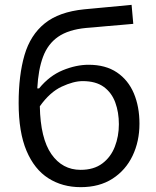

<svg xmlns="http://www.w3.org/2000/svg" viewBox="-20 -762 646 793"><path d="M313.5 11Q237.5 11 179.8 -25.8Q122 -62.5 89.5 -139.2Q57 -216 57 -336.5Q57 -451.5 81.2 -534.5Q105.5 -617.5 164.5 -665.2Q223.5 -713 327.5 -723.5Q339 -724.5 362.8 -726.8Q386.5 -729 416 -731.8Q445.5 -734.5 474 -737.2Q502.5 -740 523.5 -742L530.5 -663.5Q509 -661.5 479.8 -659Q450.5 -656.5 420.8 -654Q391 -651.5 367.8 -649.2Q344.5 -647 335 -646.5Q262.5 -639.5 220 -610Q177.5 -580.5 157.8 -527.5Q138 -474.5 134 -397H141.5Q184 -449 239.2 -471.8Q294.5 -494.5 346 -494.5Q416 -494.5 462.8 -463Q509.5 -431.5 532.8 -376.5Q556 -321.5 556 -251Q556 -178 527.5 -118.5Q499 -59 444.8 -24Q390.5 11 313.5 11ZM321.5 -427Q284 -427 235 -404.2Q186 -381.5 144.5 -323Q147 -190.5 192.2 -125.5Q237.5 -60.5 313 -60.5Q367.5 -60.5 402.5 -86.8Q437.5 -113 454.2 -156Q471 -199 471 -249Q471 -298 456.2 -338.5Q441.5 -379 408.8 -403Q376 -427 321.5 -427Z"/></svg>

Font: Commissioner
Style: Regular
Weight: 400
Designer: Kostas Bartsokas
Foundry: Kostas Bartsokas
Version: Version 1.000; ttfautohint (v1.8.3)